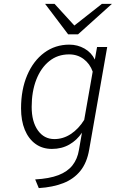

<svg xmlns="http://www.w3.org/2000/svg" viewBox="-20 -752 594 985"><path d="M179 213 160.5 168.5Q233 164.5 279.8 146.5Q326.5 128.5 352 96Q377.5 63.5 385 17L400.5 -71.5Q375 -33 335.8 -10.5Q296.5 12 246.5 12Q197.5 12 162 -13.8Q126.5 -39.5 107.2 -86.2Q88 -133 88 -196Q88 -292.5 119.5 -366.2Q151 -440 207 -481.5Q263 -523 336 -523Q378 -523 413.5 -502.8Q449 -482.5 466.5 -446.5L478 -511H530L437.5 16Q426 83 392.2 124.8Q358.5 166.5 304.8 187.5Q251 208.5 179 213ZM259 -38.5Q304 -38.5 343.5 -64.5Q383 -90.5 412 -137L455.5 -384.5Q441.5 -424.5 409.5 -448.8Q377.5 -473 334.5 -473Q275.5 -473 232.5 -438.2Q189.5 -403.5 166 -342.8Q142.5 -282 142.5 -203.5Q142.5 -128 174.2 -83.2Q206 -38.5 259 -38.5ZM329.5 -576 211.5 -732H260L361.5 -621L502.5 -732H554L380.5 -576Z"/></svg>

Font: Overpass ExtraLight
Style: Italic
Weight: 250
Italic angle: -10°
Designer: Delve Withrington, Dave Bailey, Thomas Jockin
Foundry: Delve Fonts LLC
Version: Version 4.000